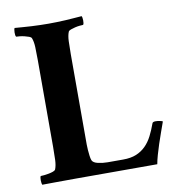

<svg xmlns="http://www.w3.org/2000/svg" viewBox="-77 -730 733 802"><g transform="rotate(-10 290.0 -329.5)"><path d="M181 -655Q197 -655 215.5 -655.5Q234 -656 252.5 -657Q271 -658 289 -659.5Q307 -661 322 -662Q325 -658 325.5 -644Q326 -630 322 -625Q317 -625 307 -624Q297 -623 287 -620.5Q277 -618 268.5 -615Q260 -612 258 -607Q252 -592 251 -568.5Q250 -545 250 -513V-141Q250 -139 250 -129Q250 -119 251 -106.5Q252 -94 253.5 -82Q255 -70 258 -62Q263 -51 283 -46.5Q303 -42 323 -42H389Q422 -42 445 -51.5Q468 -61 485 -78Q502 -95 514 -118.5Q526 -142 536 -170Q538 -176 550 -176Q558 -176 568 -174Q578 -172 580 -170Q573 -150 564.5 -126.5Q556 -103 548.5 -80Q541 -57 535 -36Q529 -15 526 2H181Q127 2 88 2.5Q49 3 38 3Q37 1 36 -4Q35 -9 35 -15Q35 -21 35.5 -26Q36 -31 38 -34Q43 -34 53 -35Q63 -36 73 -38Q83 -40 91.5 -43Q100 -46 102 -51Q108 -66 109 -89.5Q110 -113 110 -145V-513Q110 -545 109 -568.5Q108 -592 102 -607Q100 -612 91.5 -615Q83 -618 73 -620.5Q63 -623 53 -624Q43 -625 38 -625Q34 -630 34.5 -644Q35 -658 38 -662Q53 -661 71 -659.5Q89 -658 108.5 -657Q128 -656 146.5 -655.5Q165 -655 181 -655Z"/></g></svg>

Font: Vermiglione
Style: Bold
Weight: 700
Version: Version 1.000